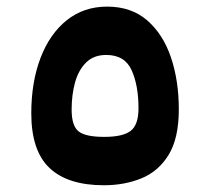

<svg xmlns="http://www.w3.org/2000/svg" viewBox="-20 -547 626 572"><path d="M289.6 4.9Q182.1 4.9 127.7 -46.4Q73.2 -97.7 73.2 -209.5Q73.2 -302.2 100.6 -374Q127.9 -445.8 178.7 -486.6Q229.5 -527.3 299.3 -527.3Q371.1 -527.3 418.5 -486.3Q465.8 -445.3 489.3 -376Q512.7 -306.6 512.7 -221.2Q512.7 -134.8 482.2 -85.4Q451.7 -36.1 401.1 -15.6Q350.6 4.9 289.6 4.9ZM290.5 -139.2Q346.2 -139.2 369.4 -157.2Q392.6 -175.3 392.6 -224.1Q392.6 -292.5 372.1 -337.9Q351.6 -383.3 296.4 -383.3Q259.3 -383.3 236.6 -360.8Q213.9 -338.4 203.6 -301.5Q193.4 -264.6 193.4 -220.2Q193.4 -172.4 213.9 -155.8Q234.4 -139.2 290.5 -139.2Z"/></svg>

Font: CaskaydiaMono NF
Style: Bold
Weight: 700
Designer: Aaron Bell
Foundry: Saja Typeworks
Version: Version 2111.001; ttfautohint (v1.8.4);Nerd Fonts 3.1.1